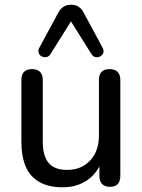

<svg xmlns="http://www.w3.org/2000/svg" viewBox="-20 -788 605 817"><path d="M247 9Q188 9 148.5 -13Q109 -35 90 -78Q71 -121 71 -186V-448Q71 -471 82.5 -482.5Q94 -494 116 -494Q138 -494 150 -482.5Q162 -471 162 -448V-186Q162 -124 187 -94.5Q212 -65 266 -65Q326 -65 363.5 -105Q401 -145 401 -211V-448Q401 -471 412.5 -482.5Q424 -494 446 -494Q468 -494 480 -482.5Q492 -471 492 -448V-40Q492 7 448 7Q426 7 414.5 -5Q403 -17 403 -40V-127L416 -110Q396 -52 351.5 -21.5Q307 9 247 9ZM416 -586Q423 -573 419.5 -563Q416 -553 406.5 -548Q397 -543 386.5 -545Q376 -547 369 -558L282 -697L195 -558Q188 -547 177.5 -545Q167 -543 157.5 -548Q148 -553 144.5 -563Q141 -573 148 -586L228 -734Q238 -752 251.5 -760Q265 -768 282 -768Q299 -768 313 -760Q327 -752 336 -734Z"/></svg>

Font: Nunito Medium
Style: Regular
Weight: 500
Designer: Vernon Adams
Foundry: Vernon Adams
Version: Version 3.602